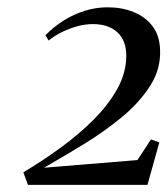

<svg xmlns="http://www.w3.org/2000/svg" viewBox="-20 -928 459 526"><path d="M56.5 -421.5 44 -456Q94.5 -486 144.2 -522Q194 -558 235 -598.8Q276 -639.5 300.8 -683.5Q325.5 -727.5 326 -774.5Q326 -817.5 301.2 -839.8Q276.5 -862 234.5 -862Q214.5 -862 193.5 -856.5Q172.5 -851 152 -841.2Q131.5 -831.5 113 -817L104.5 -831.5Q127.5 -855 154.8 -872Q182 -889 212.5 -898.5Q243 -908 274.5 -908Q313.5 -908 345.5 -895.2Q377.5 -882.5 397.2 -857.2Q417 -832 418.5 -792.5Q421 -740 392.2 -694.2Q363.5 -648.5 315.5 -608.5Q267.5 -568.5 210.8 -533.8Q154 -499 100.5 -468.5L356.5 -489.5L393.5 -546L416.5 -538L384 -421.5Z"/></svg>

Font: Merriweather 144pt
Style: Italic
Weight: 400
Italic angle: -7.8°
Version: Version 2.101